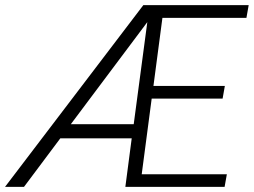

<svg xmlns="http://www.w3.org/2000/svg" viewBox="-65 -731 993 751"><path d="M0 0ZM813.5 0H425.3L450.2 -189.9H170.9L28.8 0H-45.4L495.6 -710.9H907.7L898.9 -661.1H570.3L535.2 -395H814.5L805.7 -345.2H528.3L489.3 -49.3H822.3ZM211.9 -245.1H458L511.2 -644.5Z"/></svg>

Font: Roboto Light
Style: Italic
Weight: 300
Italic angle: -12°
Designer: Google
Version: Version 2.134; 2016; ttfautohint (v1.6)